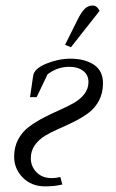

<svg xmlns="http://www.w3.org/2000/svg" viewBox="-20 -663 416 690"><path d="M30.8 -100.1Q30.8 -134.8 45.4 -162.1Q60.1 -189.5 83.7 -207Q107.4 -224.6 135.7 -239.5Q164.1 -254.4 192.6 -266.8Q221.2 -279.3 244.9 -292.7Q268.6 -306.2 283.2 -325.2Q297.9 -344.2 297.9 -368.2Q297.9 -394 278.8 -408.4Q259.8 -422.9 229 -422.9Q186.5 -422.9 150.9 -396L111.8 -314H87.9L99.1 -390.1Q102.5 -416.5 146.5 -434.3Q190.4 -452.1 232.9 -452.1Q284.7 -452.1 317.4 -430.4Q350.1 -408.7 350.1 -363.8Q350.1 -328.6 335.7 -301.5Q321.3 -274.4 298.6 -257.6Q275.9 -240.7 248.3 -226.8Q220.7 -212.9 192.9 -200.9Q165 -189 142.3 -175.3Q119.6 -161.6 105.2 -141.4Q90.8 -121.1 90.8 -94.2Q90.8 -64.9 111.3 -43.9Q131.8 -22.9 166 -22.9Q181.6 -22.9 196.8 -26.9L204.1 0Q176.3 6.8 142.1 6.8Q93.3 6.8 62 -24.7Q30.8 -56.2 30.8 -100.1ZM213.9 -502 259.8 -594.2Q273.4 -621.1 285.4 -632.1Q297.4 -643.1 313 -643.1Q328.6 -643.1 337.9 -624L234.9 -493.2Z"/></svg>

Font: Dihjauti
Style: Italic
Weight: 400
Italic angle: -9°
Designer: T. Christopher White
Version: Version 3.0.0